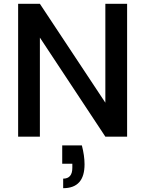

<svg xmlns="http://www.w3.org/2000/svg" viewBox="-20 -716 761 1006"><path d="M646 -696C646 -696 532 -696 532 -696C532 -696 532 -178 532 -178C532 -178 189 -696 189 -696C189 -696 75 -696 75 -696C75 -696 75 0 75 0C75 0 189 0 189 0C189 0 189 -519 189 -519C189 -519 532 0 532 0C532 0 646 0 646 0C646 0 646 -696 646 -696ZM409 46C409 46 306 46 306 46C306 46 306 142 306 142C306 142 359 142 359 142C359 142 359 163 359 163C359 163 359 163 359 163C359 201 343 220 311 220C311 220 311 270 311 270C311 270 311 270 311 270C386 270 423 228 423 145C423 145 423 145 423 145C423 114 418 81 409 46Z"/></svg>

Font: Girnar Poppins
Style: Medium
Weight: 500
Designer: Ninad Kale (Devanagari), Jonny Pinhorn (Latin)
Foundry: Indian Type Foundry
Version: ""